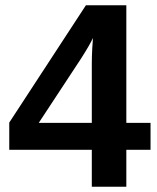

<svg xmlns="http://www.w3.org/2000/svg" viewBox="-20 -708 596 728"><path d="M459 -140.1V0H328.1V-140.1H15.1V-243.2L305.7 -688H459V-242.2H550.8V-140.1ZM328.1 -467.3Q328.1 -493.7 329.8 -524.4Q331.5 -555.2 332.5 -564Q319.8 -536.6 286.6 -484.9L127 -242.2H328.1Z"/></svg>

Font: Liberation Sans
Style: Bold
Weight: 700
Designer: Steve Matteson
Foundry: Ascender Corporation
Version: Version 2.1.5